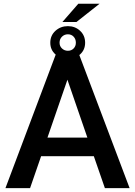

<svg xmlns="http://www.w3.org/2000/svg" viewBox="-20 -981 703 1001"><path d="M526.9 0 469.2 -166.5H194.3L136.7 0H8.3L275.9 -710.9H387.2L655.8 0ZM227.5 -263.7H435.5L331.5 -565.4ZM305.2 -866.2 388.2 -961.4H499L378.4 -866.2ZM242.2 -758.3Q242.2 -795.9 269 -820.3Q295.9 -844.7 334 -844.7Q371.6 -844.7 397.7 -820.3Q423.8 -795.9 423.8 -758.3Q423.8 -721.2 397.7 -697.5Q371.6 -673.8 334 -673.8Q295.9 -673.8 269 -697.5Q242.2 -721.2 242.2 -758.3ZM290.5 -758.3Q290.5 -740.2 303.2 -728.3Q315.9 -716.3 334 -716.3Q352.1 -716.3 363.8 -728.3Q375.5 -740.2 375.5 -758.3Q375.5 -777.3 363.8 -789.8Q352.1 -802.2 334 -802.2Q315.9 -802.2 303.2 -789.8Q290.5 -777.3 290.5 -758.3Z"/></svg>

Font: Vazirmatn UI Medium
Style: Regular
Weight: 500
Designer: Saber Rastikerdar
Foundry: Saber Rastikerdar
Version: Version 33.003